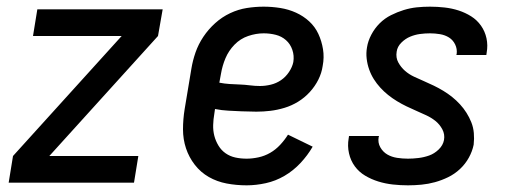

<svg xmlns="http://www.w3.org/2000/svg" viewBox="-20 -548 1540 576"><path d="M6 0 19 -80 345 -440H79L92 -520H468L454 -440L128 -80H395L382 0Z M720 8Q689 8 660 2.5Q631 -3 606.5 -17Q582 -31 564.5 -53.5Q547 -76 538 -103Q529 -130 529 -160Q529 -190 534 -221L554 -341Q558 -366 566.5 -390.5Q575 -415 590 -437.5Q605 -460 625.5 -478.5Q646 -497 670.5 -508.5Q695 -520 720.5 -524Q746 -528 771 -528Q796 -528 821 -524Q846 -520 868 -510Q890 -500 907.5 -484Q925 -468 935 -446.5Q945 -425 949 -400.5Q953 -376 948 -350Q945 -329 935 -309Q925 -289 909.5 -272Q894 -255 874.5 -243Q855 -231 833.5 -224.5Q812 -218 791 -215.5Q770 -213 749 -213Q738 -213 728 -213.5Q718 -214 707 -214H706Q685 -215 665 -216Q645 -217 625 -221L623 -207Q620 -190 619.5 -173Q619 -156 623 -140.5Q627 -125 635.5 -111Q644 -97 657 -88Q670 -79 686 -75.5Q702 -72 720 -72Q737 -72 755.5 -76Q774 -80 790.5 -89.5Q807 -99 820.5 -113.5Q834 -128 844 -144L918 -108Q903 -82 881.5 -59Q860 -36 833.5 -20.5Q807 -5 777.5 1.5Q748 8 720 8ZM760 -290Q776 -290 792.5 -294Q809 -298 823 -307.5Q837 -317 847 -332Q857 -347 860 -362Q863 -381 857 -398.5Q851 -416 838 -427.5Q825 -439 807.5 -443.5Q790 -448 771 -448Q748 -448 724.5 -440Q701 -432 683.5 -414Q666 -396 656.5 -373.5Q647 -351 643 -327L638 -300Q653 -297 668.5 -296Q684 -295 699 -294.5Q714 -294 729.5 -292Q745 -290 760 -290Z M1204 8Q1181 8 1158.5 5.5Q1136 3 1115 -3.5Q1094 -10 1075.5 -21Q1057 -32 1044.5 -49Q1032 -66 1027 -88Q1022 -110 1026 -133Q1026 -134 1026.5 -136Q1027 -138 1027 -140H1117Q1117 -139 1116.5 -138Q1116 -137 1116 -137Q1113 -120 1121 -106Q1129 -92 1142 -84.5Q1155 -77 1171 -74.5Q1187 -72 1204 -72Q1219 -72 1235.5 -74Q1252 -76 1267.5 -81.5Q1283 -87 1296 -99.5Q1309 -112 1312 -128Q1315 -145 1307 -160Q1299 -175 1286.5 -185Q1274 -195 1259 -202Q1244 -209 1229 -215.5Q1214 -222 1199.5 -229Q1185 -236 1171 -244.5Q1157 -253 1144.5 -263Q1132 -273 1121 -285Q1110 -297 1101.5 -310.5Q1093 -324 1087.5 -339.5Q1082 -355 1080 -372Q1078 -389 1081 -406Q1084 -425 1094 -444Q1104 -463 1119 -478Q1134 -493 1153 -502.5Q1172 -512 1191.5 -518Q1211 -524 1230.5 -526Q1250 -528 1270 -528Q1292 -528 1314 -525.5Q1336 -523 1356 -516.5Q1376 -510 1393.5 -499Q1411 -488 1423 -471Q1435 -454 1439.5 -433Q1444 -412 1440 -390Q1440 -388 1439.5 -386.5Q1439 -385 1439 -383H1349Q1349 -384 1349.5 -384.5Q1350 -385 1350 -386Q1352 -401 1345.5 -414.5Q1339 -428 1327 -435.5Q1315 -443 1300 -445.5Q1285 -448 1270 -448Q1255 -448 1240 -446Q1225 -444 1210.5 -438Q1196 -432 1184 -420Q1172 -408 1170 -393Q1167 -375 1175 -360.5Q1183 -346 1195 -335.5Q1207 -325 1222 -318Q1237 -311 1252 -304.5Q1267 -298 1281.5 -291Q1296 -284 1310 -275.5Q1324 -267 1336.5 -257Q1349 -247 1360 -235Q1371 -223 1379.5 -209.5Q1388 -196 1394 -181Q1400 -166 1401.5 -149Q1403 -132 1401 -114Q1397 -94 1386.5 -75Q1376 -56 1360 -41Q1344 -26 1324.5 -16.5Q1305 -7 1285 -1.5Q1265 4 1244.5 6Q1224 8 1204 8Z"/></svg>

Font: Iosevka SS04 Medium
Style: Italic
Weight: 500
Italic angle: -9°
Monospace: yes
Designer: Belleve Invis
Foundry: Belleve Invis
Version: Version 19.0.0; ttfautohint (v1.8.4)